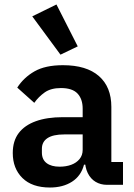

<svg xmlns="http://www.w3.org/2000/svg" viewBox="-20 -825 599 857"><path d="M529 0H458Q429 0 406.5 -13.5Q384 -27 371.5 -53Q359 -79 359 -114V-125L391 -90H355Q342 -40 301.5 -14Q261 12 203 12Q123 12 80 -30.5Q37 -73 37 -142Q37 -196 63.5 -231Q90 -266 140 -284Q190 -302 260 -302H349V-340Q349 -383 326 -407.5Q303 -432 252 -432Q207 -432 179.5 -412.5Q152 -393 133 -366L57 -434Q86 -479 134 -506.5Q182 -534 261 -534Q366 -534 421.5 -485.5Q477 -437 477 -348V-102H529ZM349 -225H267Q217 -225 192 -208.5Q167 -192 167 -161V-144Q167 -113 188 -97Q209 -81 246 -81Q275 -81 298 -89.5Q321 -98 335 -115Q349 -132 349 -156ZM250 -581 124 -752 232 -805 327 -618Z"/></svg>

Font: IBM Plex Sans SemiBold
Style: Regular
Weight: 600
Designer: Mike Abbink, Paul van der Laan, Pieter van Rosmalen
Foundry: Bold Monday
Version: Version 3.201